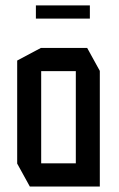

<svg xmlns="http://www.w3.org/2000/svg" viewBox="-20 -684 435 704"><path d="M131 -423.1V-508.3H299.6L346 -424.1V-423.1ZM89.4 0 43 -84.2V-85.2H258V0ZM43 -85.2V-462L130 -508.3H131V-85.2ZM258 0V-423.1H346V0ZM111.6 -615.7V-664.2H309.5V-615.7Z"/></svg>

Font: Foldit Thin
Style: Regular
Weight: 100
Designer: Sophia Tai
Foundry: Sophia Tai
Version: Version 1.003